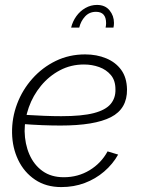

<svg xmlns="http://www.w3.org/2000/svg" viewBox="-20 -750 572 780"><path d="M229 10Q167 10 122.5 -20Q78 -50 54 -100Q30 -150 29 -210Q28 -271 49.5 -328Q71 -385 111.5 -430.5Q152 -476 206.5 -502.5Q261 -529 326 -529Q373 -529 411.5 -513Q450 -497 472.5 -466Q495 -435 496 -387Q497 -308 430.5 -274Q364 -240 226 -240Q192 -240 152 -241.5Q112 -243 62 -247L71 -284Q122 -281 159 -279.5Q196 -278 229 -278Q313 -278 361 -290.5Q409 -303 429.5 -327.5Q450 -352 449 -387Q449 -423 430.5 -445Q412 -467 383 -477.5Q354 -488 321 -488Q268 -488 223.5 -464.5Q179 -441 146.5 -401.5Q114 -362 97 -314Q80 -266 80 -217Q81 -165 99.5 -122.5Q118 -80 153 -55Q188 -30 239 -30Q297 -30 344 -58.5Q391 -87 417 -135L460 -122Q438 -83 403 -53Q368 -23 324 -6.5Q280 10 229 10ZM269 -638Q275 -663 290 -684Q305 -705 327 -717.5Q349 -730 374 -730Q407 -730 425 -708Q443 -686 443 -657Q443 -652 442.5 -647.5Q442 -643 441 -638H409Q410 -643 410.5 -647Q411 -651 411 -656Q411 -702 370 -702Q343 -702 325.5 -683Q308 -664 302 -638Z"/></svg>

Font: Raleway Thin Light
Style: Italic
Weight: 300
Italic angle: -12°
Version: Version 4.026